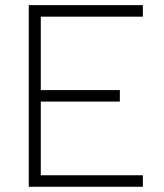

<svg xmlns="http://www.w3.org/2000/svg" viewBox="-20 -713 626 733"><path d="M89.8 0H525.4V-43.9H135.7V-325.2H437.5V-369.1H135.7V-649.4H525.4V-693.4H89.8Z"/></svg>

Font: Cascadia Code PL ExtraLight
Style: Regular
Weight: 200
Monospace: yes
Designer: Aaron Bell
Foundry: Saja Typeworks
Version: Version 2404.023